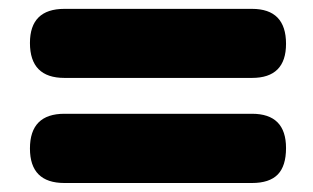

<svg xmlns="http://www.w3.org/2000/svg" viewBox="-20 -490 699 429"><path d="M124 -470.2H543Q619.1 -470.2 619.1 -392.1Q619.1 -315.9 543 -315.9H124Q46.9 -315.9 46.9 -394Q46.9 -470.2 124 -470.2ZM543 -81.1H124Q46.9 -81.1 46.9 -158.2Q46.9 -235.8 124 -235.8H543Q619.1 -235.8 619.1 -159.2Q619.1 -119.1 600.6 -100.1Q582 -81.1 543 -81.1Z"/></svg>

Font: BPreplay
Style: Bold
Weight: 700
Designer: Magenta/George Triantafyllakos
Foundry: Magenta/George Triantafyllakos
Version: Version 1.00